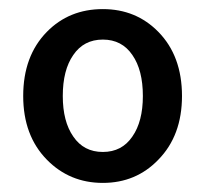

<svg xmlns="http://www.w3.org/2000/svg" viewBox="-20 -830 453 422"><path d="M83 -479Q31 -532 31 -619Q31 -707 83 -760Q132 -810 206 -810Q279 -810 328 -760Q380 -707 380 -619Q380 -532 328 -479Q279 -428 206 -428Q133 -428 83 -479ZM271 -530Q294 -563 294 -619Q294 -676 271 -709Q248 -743 206 -743Q164 -743 141 -709Q118 -676 118 -619Q118 -563 141 -530Q164 -496 206 -496Q248 -496 271 -530Z"/></svg>

Font: Noto Sans S Chinese Medium
Style: Regular
Weight: 500
Designer: Ryoko NISHIZUKA  (kana & ideographs); Paul D. Hunt (Latin, Greek & Cyrillic); Wenlong ZHANG  (bopomofo); Sandoll Communi
Foundry: Adobe Systems Incorporated
Version: Version 1.000;PS 1;hotconv 1.0.78;makeotf.lib2.5.61930